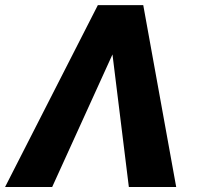

<svg xmlns="http://www.w3.org/2000/svg" viewBox="-31 -748 805 768"><path d="M484.4 0 418.9 -530.3 177.7 0H-10.7L360.4 -727.5H542L673.8 0Z"/></svg>

Font: Inter Display ExtraBold
Style: Italic
Weight: 800
Italic angle: -9.39999°
Designer: Rasmus Andersson
Foundry: rsms
Version: Version 4.000;git-a52131595